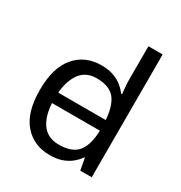

<svg xmlns="http://www.w3.org/2000/svg" viewBox="-179 -889 972 1029"><g transform="rotate(30 307.5 -375.0)"><path d="M104 -238V-303H480V-238ZM275 10Q175 10 115 -59.5Q55 -129 55 -267Q55 -405 115.5 -475.5Q176 -546 276 -546Q318 -546 349 -535.5Q380 -525 403 -507Q426 -489 442 -467H448Q447 -480 444.5 -505.5Q442 -531 442 -546V-760H530V0H459L446 -72H442Q426 -49 403 -30.5Q380 -12 348.5 -1Q317 10 275 10ZM289 -63Q374 -63 408.5 -109.5Q443 -156 443 -250V-266Q443 -366 410 -419.5Q377 -473 288 -473Q217 -473 181.5 -416.5Q146 -360 146 -265Q146 -169 181.5 -116Q217 -63 289 -63Z"/></g></svg>

Font: hingl115
Style: Book
Weight: 400
Designer: Jelle Bosma - Monotype Design Team
Foundry: Monotype Imaging Inc.
Version: Version 2.003